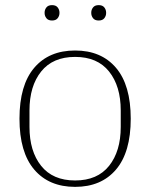

<svg xmlns="http://www.w3.org/2000/svg" viewBox="-20 -717 586 749"><path d="M273 -13Q360 -13 405.5 -70Q451 -127 451 -222V-286Q451 -381 405.5 -438Q360 -495 273 -495Q186 -495 140.5 -438Q95 -381 95 -286V-222Q95 -127 140.5 -70Q186 -13 273 -13ZM273 12Q171 12 113.5 -55.5Q56 -123 56 -254Q56 -385 113.5 -452.5Q171 -520 273 -520Q375 -520 432.5 -452.5Q490 -385 490 -254Q490 -123 432.5 -55.5Q375 12 273 12ZM183 -637Q168 -637 161 -646Q154 -655 154 -666V-668Q154 -679 161 -688Q168 -697 183 -697Q198 -697 205 -688Q212 -679 212 -668V-666Q212 -655 205 -646Q198 -637 183 -637ZM365 -637Q350 -637 343 -646Q336 -655 336 -666V-668Q336 -679 343 -688Q350 -697 365 -697Q380 -697 387 -688Q394 -679 394 -668V-666Q394 -655 387 -646Q380 -637 365 -637Z"/></svg>

Font: IBM Plex Serif ExtLt
Style: Regular
Weight: 200
Designer: Mike Abbink, Paul van der Laan, Pieter van Rosmalen
Foundry: Bold Monday
Version: Version 3.001